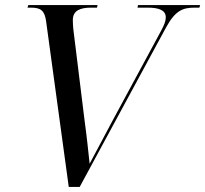

<svg xmlns="http://www.w3.org/2000/svg" viewBox="-20 -734 806 754"><path d="M161 -651 250 0H293L632 -626C668 -692 697 -704 744 -704H763L766 -714H522L520 -704H560C606 -704 631 -693 631 -666C631 -651 625 -636 612 -612L423 -262C387 -195 359 -141 332 -91C327 -138 321 -196 312 -262L268 -619C267 -628 266 -644 266 -655C266 -693 295 -704 338 -704H361L363 -714H91L88 -704H101C140 -704 155 -693 161 -651Z"/></svg>

Font: Noto Serif Display
Style: Italic
Weight: 400
Italic angle: -12°
Designer: Monotype Design Team
Foundry: Monotype Imaging Inc.
Version: Version 2.009